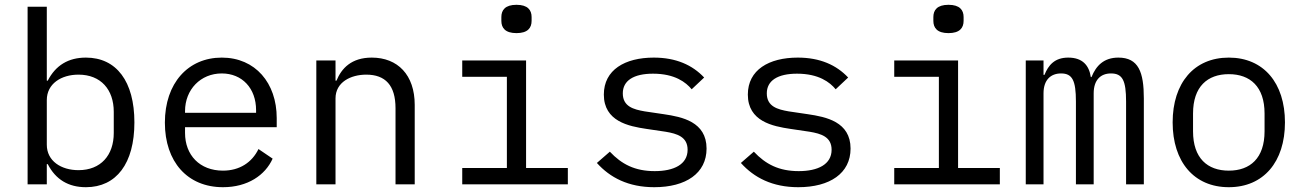

<svg xmlns="http://www.w3.org/2000/svg" viewBox="-20 -768 5440 800"><path d="M95 0H175V-84H179C212 -20 265 12 338 12C465 12 540 -87 540 -258C540 -429 465 -528 338 -528C265 -528 212 -496 179 -432H175V-740H95ZM307 -59C235 -59 175 -97 175 -165V-351C175 -419 235 -457 307 -457C400 -457 454 -395 454 -302V-214C454 -121 400 -59 307 -59Z M909 12C1012 12 1085 -38 1116 -107L1057 -147C1030 -91 978 -57 909 -57C812 -57 751 -122 751 -214V-238H1133V-276C1133 -422 1044 -528 904 -528C764 -528 667 -422 667 -257C667 -94 761 12 909 12ZM904 -462C989 -462 1047 -400 1047 -309V-298H751V-305C751 -395 816 -462 904 -462Z M1378 0V-358C1378 -426 1442 -457 1506 -457C1586 -457 1628 -412 1628 -317V0H1708V-331C1708 -456 1637 -528 1529 -528C1444 -528 1403 -483 1382 -432H1378V-516H1298V0Z M2132 -630C2179 -630 2195 -652 2195 -681V-697C2195 -726 2179 -748 2132 -748C2085 -748 2069 -726 2069 -697V-681C2069 -652 2085 -630 2132 -630ZM1906 0H2346V-68H2172V-516H1906V-448H2092V-68H1906Z M2706 12C2838 12 2924 -46 2924 -149C2924 -261 2821 -281 2747 -292L2666 -304C2620 -312 2575 -324 2575 -379C2575 -432 2620 -461 2701 -461C2792 -461 2838 -425 2862 -396L2914 -445C2865 -497 2797 -528 2704 -528C2584 -528 2496 -477 2496 -374C2496 -262 2600 -242 2673 -231L2754 -219C2801 -211 2845 -198 2845 -144C2845 -83 2788 -55 2708 -55C2625 -55 2570 -84 2521 -136L2467 -89C2522 -28 2598 12 2706 12Z M3306 12C3438 12 3524 -46 3524 -149C3524 -261 3421 -281 3347 -292L3266 -304C3220 -312 3175 -324 3175 -379C3175 -432 3220 -461 3301 -461C3392 -461 3438 -425 3462 -396L3514 -445C3465 -497 3397 -528 3304 -528C3184 -528 3096 -477 3096 -374C3096 -262 3200 -242 3273 -231L3354 -219C3401 -211 3445 -198 3445 -144C3445 -83 3388 -55 3308 -55C3225 -55 3170 -84 3121 -136L3067 -89C3122 -28 3198 12 3306 12Z M3932 -630C3979 -630 3995 -652 3995 -681V-697C3995 -726 3979 -748 3932 -748C3885 -748 3869 -726 3869 -697V-681C3869 -652 3885 -630 3932 -630ZM3706 0H4146V-68H3972V-516H3706V-448H3892V-68H3706Z M4328 0V-379C4328 -435 4358 -462 4401 -462C4448 -462 4463 -433 4463 -345V0H4537V-379C4537 -435 4566 -462 4609 -462C4657 -462 4672 -433 4672 -345V0H4746V-358C4746 -467 4724 -528 4640 -528C4579 -528 4547 -494 4528 -447H4525C4518 -495 4491 -528 4431 -528C4374 -528 4348 -496 4332 -456H4328V-516H4254V0Z M5100 12C5245 12 5334 -94 5334 -258C5334 -422 5245 -528 5100 -528C4955 -528 4866 -422 4866 -258C4866 -94 4955 12 5100 12ZM5100 -57C5011 -57 4951 -109 4951 -221V-295C4951 -407 5011 -459 5100 -459C5189 -459 5249 -407 5249 -295V-221C5249 -109 5189 -57 5100 -57Z"/></svg>

Font: IBM Mono
Style: Regular
Weight: 400
Monospace: yes
Designer: Mike Abbink, Paul van der Laan, Pieter van Rosmalen
Foundry: Bold Monday
Version: Version 2.3